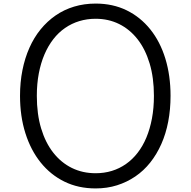

<svg xmlns="http://www.w3.org/2000/svg" viewBox="-20 -1035 1067 1074"><path d="M515 19Q418 19 340.5 -19Q263 -57 207.5 -126Q152 -195 122 -290Q92 -385 92 -499Q92 -575 105.5 -642.5Q119 -710 144.5 -767.5Q170 -825 207 -870.5Q244 -916 291 -948.5Q338 -981 394.5 -998Q451 -1015 515 -1015Q611 -1015 688 -977.5Q765 -940 820.5 -871Q876 -802 905 -707Q934 -612 934 -499Q934 -423 921 -355Q908 -287 882.5 -229.5Q857 -172 820.5 -126Q784 -80 737 -48Q690 -16 634.5 1.5Q579 19 515 19ZM515 -66Q563 -66 605.5 -79Q648 -92 684.5 -117.5Q721 -143 750 -180.5Q779 -218 799 -266Q819 -314 830 -372.5Q841 -431 841 -499Q841 -600 817 -680Q793 -760 749.5 -815.5Q706 -871 646.5 -900.5Q587 -930 515 -930Q467 -930 424 -917Q381 -904 344 -878.5Q307 -853 278 -815.5Q249 -778 228.5 -730Q208 -682 197 -624Q186 -566 186 -499Q186 -397 210 -317Q234 -237 278 -181Q322 -125 382 -95.5Q442 -66 515 -66Z"/></svg>

Font: Playwrite ES
Style: Regular
Weight: 400
Designer: Veronika Burian, José Scaglione
Foundry: TypeTogether
Version: Version 1.002